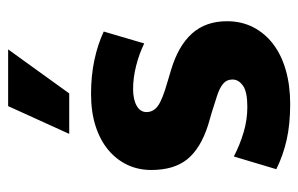

<svg xmlns="http://www.w3.org/2000/svg" viewBox="-154 -586 751 484"><g transform="rotate(-90 222.0 -344.5)"><path d="M354 -357Q327 -370 297 -377.5Q267 -385 239 -385Q213 -385 197 -376Q181 -367 181 -351Q181 -334 196.5 -322.5Q212 -311 258 -298L288 -289Q348 -271 379 -236.5Q410 -202 410 -148Q410 -112 395 -82.5Q380 -53 352.5 -32Q325 -11 286.5 0Q248 11 201 11Q150 11 110.5 2Q71 -7 37 -24L69 -131Q98 -116 129.5 -106.5Q161 -97 194 -97Q232 -97 247.5 -108Q263 -119 263 -134Q263 -143 259.5 -149.5Q256 -156 247 -162Q238 -168 221.5 -173.5Q205 -179 179 -187L148 -196Q89 -215 62 -248.5Q35 -282 35 -339Q35 -372 48 -399.5Q61 -427 85.5 -447.5Q110 -468 145.5 -479.5Q181 -491 227 -491Q273 -491 312.5 -482.5Q352 -474 384 -459ZM228 -546H126L196 -700H339Z"/></g></svg>

Font: Mukta ExtraBold
Style: Regular
Weight: 800
Designer: Girish Dalvi and Yashodeep Gholap
Foundry: Ek Type
Version: Version 2.538;PS 1.002;hotconv 16.6.51;makeotf.lib2.5.65220;